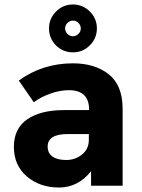

<svg xmlns="http://www.w3.org/2000/svg" viewBox="-20 -830 634 858"><path d="M528 0H387V-65Q329 8 243.5 8Q158 8 100 -41.5Q42 -91 42 -173.5Q42 -256 102 -297Q162 -338 266 -338H378V-341Q378 -427 287 -427Q248 -427 204.5 -411.5Q161 -396 131 -373L64 -470Q170 -547 306 -547Q404 -547 466 -498Q528 -449 528 -343ZM377 -205V-231H283Q193 -231 193 -175Q193 -146 214.5 -130.5Q236 -115 276 -115Q316 -115 346.5 -139.5Q377 -164 377 -205ZM230 -627Q199 -659 199 -703Q199 -747 230.5 -778.5Q262 -810 306 -810Q350 -810 381.5 -778.5Q413 -747 413 -703Q413 -659 381.5 -627.5Q350 -596 306 -596Q262 -596 230 -627ZM281 -727Q271 -717 271 -703Q271 -689 281.5 -678.5Q292 -668 306 -668Q320 -668 330.5 -678.5Q341 -689 341 -703Q341 -717 330.5 -727.5Q320 -738 306 -738Q292 -738 281 -727Z"/></svg>

Font: Montserrat_am3
Style: Bold
Weight: 700
Designer: Julieta Ulanovsky
Foundry: Julieta Ulanovsky. Armenina letters added by Vahan Hovhannisyan
Version: Version 2.001